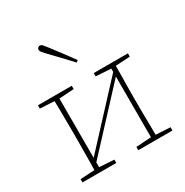

<svg xmlns="http://www.w3.org/2000/svg" viewBox="-169 -875 976 1013"><g transform="rotate(-30 319.0 -369.0)"><path d="M385 -450V-470H593V-450L505 -445Q505 -419 504.5 -386Q504 -353 503.5 -319.5Q503 -286 503 -260V-210Q503 -184 503.5 -151Q504 -118 504.5 -84.5Q505 -51 505 -25L593 -20V0H385V-20L477 -26V-396L161 -55V-26L251 -20V0H45V-20L132 -25Q133 -51 133 -84.5Q133 -118 133.5 -151Q134 -184 134 -210V-260Q134 -286 133.5 -319.5Q133 -353 133 -386Q133 -419 132 -445L45 -450V-470H251V-450L161 -444V-83L477 -424V-444ZM346 -572 335 -563Q304 -596 274.5 -627.5Q245 -659 223 -681Q208 -697 201 -705.5Q194 -714 194 -721Q194 -729 199 -733.5Q204 -738 211 -738Q219 -738 225.5 -731Q232 -724 245 -707Q266 -680 292.5 -644.5Q319 -609 346 -572Z"/></g></svg>

Font: Source Serif Pro ExtraLight
Style: Regular
Weight: 200
Designer: Frank Grießhammer
Foundry: Adobe Systems Incorporated
Version: Version 3.001;hotconv 1.0.111;makeotfexe 2.5.65597